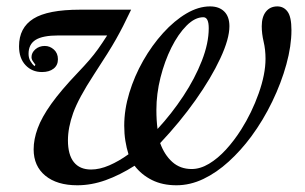

<svg xmlns="http://www.w3.org/2000/svg" viewBox="-20 -554 928 585"><path d="M215.5 10.5Q153.5 10.5 118 -18.8Q82.5 -48 82.5 -99Q82.5 -129.5 94.8 -163Q107 -196.5 136.2 -237.5Q165.5 -278.5 216.5 -332Q237.5 -354 252 -370.8Q266.5 -387.5 279 -405Q291.5 -422.5 306.5 -446H158.5Q110 -446 88.5 -432.5Q67 -419 67 -390Q67 -377.5 72.5 -368Q78 -358.5 85 -352.5L88 -356.5Q84 -362 80 -367.8Q76 -373.5 76 -380Q76 -393.5 87.8 -403.8Q99.5 -414 116.5 -414Q132 -414 144.2 -403Q156.5 -392 156.5 -373.5Q156.5 -355 143.2 -344.8Q130 -334.5 108 -334.5Q77.5 -334.5 57.8 -355.5Q38 -376.5 38 -413Q38 -469.5 81.8 -497Q125.5 -524.5 224 -524.5H379.5Q365.5 -495 355 -474.5Q344.5 -454 333.5 -434.5Q322.5 -415 306.8 -390Q291 -365 266 -326.5Q219 -254.5 203 -209.8Q187 -165 187 -126.5Q187 -82.5 205 -60Q223 -37.5 257.5 -37.5Q283.5 -37.5 313 -50.2Q342.5 -63 371.5 -84Q365.5 -103 362 -124.8Q358.5 -146.5 358.5 -171Q358.5 -220 374 -271Q389.5 -322 416.2 -369Q443 -416 477 -453.5Q511 -491 547.8 -512.8Q584.5 -534.5 620 -534.5Q647.5 -534.5 663.2 -519Q679 -503.5 679 -474Q679 -435.5 651.2 -376Q623.5 -316.5 575.8 -249Q528 -181.5 468 -118Q481 -82 505 -60.5Q529 -39 564 -39Q590 -39 616.8 -55Q643.5 -71 668.5 -98.2Q693.5 -125.5 715 -159.5Q747.5 -211 768.2 -269.5Q789 -328 789 -375Q789 -403 783.2 -427.2Q777.5 -451.5 777.5 -474Q777.5 -502.5 790.2 -518.5Q803 -534.5 825 -534.5Q844.5 -534.5 856.2 -518.5Q868 -502.5 868 -462Q868 -414 852.5 -357.8Q837 -301.5 809.5 -244.5Q782 -187.5 745.5 -138Q714 -95.5 677 -61.8Q640 -28 599.8 -8.8Q559.5 10.5 517.5 10.5Q475 10.5 443 -5.5Q411 -21.5 390 -49Q345 -20.5 301.8 -5Q258.5 10.5 215.5 10.5ZM460 -161Q503 -207.5 538.5 -261.2Q574 -315 595 -368.8Q616 -422.5 616 -468Q616 -501.5 599.5 -501.5Q574 -501.5 548.5 -476Q523 -450.5 502.2 -409Q481.5 -367.5 469 -317.8Q456.5 -268 456.5 -219Q456.5 -187 460 -161Z"/></svg>

Font: Libre Caslon Text
Style: Italic
Weight: 400
Italic angle: -22.583°
Designer: Pablo Impallari, Rodrigo Fuenzalida, Katja Schimmel
Foundry: Pablo Impallari, Rodrigo Fuenzalida
Version: Version 2.000